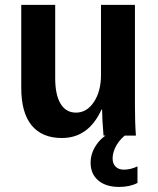

<svg xmlns="http://www.w3.org/2000/svg" viewBox="-20 -548 640 776"><path d="M203.1 -528.3V-231.9Q203.1 -164.6 224.9 -128.7Q246.6 -92.8 287.1 -92.8Q331.1 -92.8 359.6 -136Q388.2 -179.2 388.2 -245.1V-528.3H525.4V-118.2Q525.4 -50.8 529.3 0H398.4Q392.6 -70.3 392.6 -105H390.1Q337.9 9.8 230 9.8Q149.9 9.8 107.9 -41.3Q65.9 -92.3 65.9 -192.9V-528.3ZM461.9 207.5Q407.7 207.5 377 181.2Q346.2 154.8 346.2 109.9Q346.2 73.2 367.4 40.5Q388.7 7.8 423.3 -10.3H498Q467.3 10.3 451.2 38.3Q435.1 66.4 435.1 92.3Q435.1 112.8 447 125.2Q459 137.7 481 137.7Q507.3 137.7 535.6 124.5V191.4Q504.9 207.5 461.9 207.5Z"/></svg>

Font: Liberation Mono
Style: Bold
Weight: 700
Monospace: yes
Designer: Steve Matteson
Foundry: Ascender Corporation
Version: Version 2.1.5